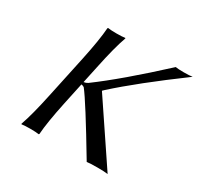

<svg xmlns="http://www.w3.org/2000/svg" viewBox="-141 -815 1017 986"><g transform="rotate(30 367.5 -322.5)"><path d="M198.7 -444.8Q226.1 -573.7 231 -645L233.9 -647.9Q251.5 -645 284.2 -645Q316.9 -645 335.9 -647.9L336.9 -645Q312.5 -578.1 284.7 -444.8L263.2 -344.2Q276.9 -346.2 287.1 -353Q426.3 -455.6 634.8 -647.9Q647.9 -645 683.1 -645Q718.3 -645 734.9 -647.9Q503.9 -477.5 377.4 -362.8Q372.1 -357.9 368.2 -354L367.7 -352.1L606.4 2.9Q587.4 0 544.9 0Q500 0 482.4 2.9Q321.8 -265.6 277.3 -321.8Q272 -326.7 259.8 -328.6L232.4 -200.2Q205.1 -71.3 200.2 0L197.3 2.9Q179.7 0 147 0Q114.3 0 95.2 2.9L94.2 0Q118.7 -68.4 146.5 -200.2Z"/></g></svg>

Font: Linux Biolinum Slanted O
Style: Slanted
Weight: 400
Designer: Philipp H. Poll
Foundry: Philipp H. Poll
Version: Version 1.0.4